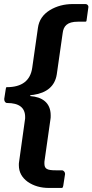

<svg xmlns="http://www.w3.org/2000/svg" viewBox="-20 -762 456 947"><path d="M279 165C290 165 289 165 292 154L301 96C301 87 294 78 285 78H255C212 78 199 71 199 44C199 38 199 33 200 29L229 -175C230 -179 230 -185 230 -193C230 -257 186 -284 130 -288C129 -289 128 -289 128 -290C128 -291 133 -294 144 -294C212 -304 251 -338 260 -395L289 -598C293 -633 311 -655 364 -655H396C405 -655 406 -655 407 -662L416 -727C416 -728 416 -728 416 -729C416 -734 411 -742 402 -742H339C297 -742 259 -732 226 -712C192 -691 172 -662 167 -624L139 -428C130 -364 88 -332 13 -332C10 -332 9 -329 8 -320L1 -275C1 -274 1 -273 1 -272C1 -263 6 -254 15 -254C74 -254 104 -231 104 -185C104 -179 104 -174 103 -171L74 37C73 41 73 46 73 53C73 87 88 114 117 135C146 155 181 165 221 165Z"/></svg>

Font: Libre Franklin
Style: Bold Italic
Weight: 700
Italic angle: -8°
Designer: Pablo Impallari, Rodrigo Fuenzalida
Foundry: Impallari Type
Version: Version 1.002; ttfautohint (v1.5)